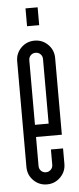

<svg xmlns="http://www.w3.org/2000/svg" viewBox="-52 -736 315 768"><g transform="rotate(-5 105.5 -351.5)"><path d="M80.8 -706H129.5V-634.3H80.8ZM132.9 -498.1Q132.9 -509.8 124.9 -517.7Q117 -525.6 105.4 -525.6Q93.7 -525.6 85.8 -517.7Q77.9 -509.8 77.9 -498.1V-238.7H132.9ZM29.2 -73.3V-498.1Q29.2 -529.8 51.4 -552.1Q73.7 -574.3 105.4 -574.3Q137 -574.3 159.3 -552.1Q181.6 -529.8 181.6 -498.1V-189.9H77.9V-73.3Q77.9 -61.6 85.8 -53.7Q93.7 -45.8 105.4 -45.8Q116.6 -45.8 124.7 -53.7Q132.9 -61.6 132.9 -73.3V-134.9H181.6V-73.3Q181.6 -41.6 159.3 -19.4Q137 2.9 105.4 2.9Q73.7 2.9 51.4 -19.4Q29.2 -41.6 29.2 -73.3Z"/></g></svg>

Font: Marapfhont
Style: Book
Weight: 400
Version: Version 0.15